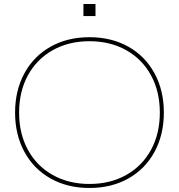

<svg xmlns="http://www.w3.org/2000/svg" viewBox="-20 -925 890 955"><path d="M55 -365Q55 -475 101.5 -560.5Q148 -646 232 -693Q316 -740 425 -740Q534 -740 618 -693Q702 -646 748.5 -560.5Q795 -475 795 -365Q795 -255 748.5 -169.5Q702 -84 618 -37Q534 10 425 10Q316 10 232 -37Q148 -84 101.5 -169.5Q55 -255 55 -365ZM425 -10Q528 -10 607.5 -54.5Q687 -99 731 -179.5Q775 -260 775 -365Q775 -470 731 -550.5Q687 -631 607.5 -675.5Q528 -720 425 -720Q322 -720 242.5 -675.5Q163 -631 119 -550.5Q75 -470 75 -365Q75 -260 119 -179.5Q163 -99 242.5 -54.5Q322 -10 425 -10ZM395 -905H455V-845H395Z"/></svg>

Font: Enso Thin
Style: Regular
Weight: 100
Designer: Coji Morishita
Foundry: UNDERFOREST DESIGN
Version: Version 1.000